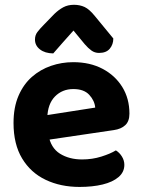

<svg xmlns="http://www.w3.org/2000/svg" viewBox="-20 -749 582 785"><path d="M126.8 -170.1 121.3 -270.4 369.3 -309.1Q366.8 -337.5 345 -361.2Q323.2 -384.9 279.9 -384.9Q234.6 -384.9 204.7 -354.5Q174.9 -324 173.4 -267.6L177.9 -198.5Q187.2 -144.4 225.1 -120.7Q263 -97.1 315.4 -97.1Q357.4 -97.1 394.4 -108.8Q431.5 -120.5 453.8 -134.2Q468.6 -125 478.5 -109Q488.4 -93 488.4 -75Q488.4 -45.3 464.6 -25Q440.8 -4.7 399.6 5.3Q358.4 15.3 305.3 15.3Q227.6 15.3 166.5 -13.9Q105.4 -43 70.4 -101.2Q35.3 -159.3 35.3 -246.2Q35.3 -310 55.6 -357.2Q75.9 -404.3 110.4 -434.6Q144.8 -464.8 188.5 -479.8Q232.1 -494.8 279.4 -494.8Q348 -494.8 399.4 -467.6Q450.8 -440.5 480 -393.2Q509.2 -346 509.2 -284.4Q509.2 -253.3 492.3 -237.4Q475.5 -221.4 445.3 -217.1ZM326.4 -568.4 280.4 -624.1Q255.1 -595.3 237.1 -575.6Q219.2 -555.9 197.7 -530.6Q163.7 -531.1 143.4 -547Q123 -562.8 123 -587.2Q123 -605 132.9 -618.1Q142.8 -631.2 161.7 -650.3L202.2 -692Q219.8 -709 238.6 -719.2Q257.5 -729.4 282.6 -729.4Q306.2 -729.4 325.9 -720.4Q345.5 -711.3 369.2 -681.8L443.3 -591.7Q443.3 -567.3 428.9 -550Q414.6 -532.6 384.9 -532.6Q367.6 -532.6 354 -542.3Q340.4 -552 326.4 -568.4Z"/></svg>

Font: Baloo Paaji 2
Style: Regular
Weight: 400
Designer: Shuchita Grover, Noopur Datye and Ek Type
Foundry: Ek Type
Version: Version 1.700